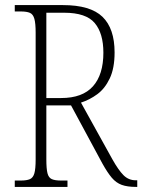

<svg xmlns="http://www.w3.org/2000/svg" viewBox="-20 -734 559 754"><path d="M38 0V-25H61Q85 -25 97.5 -30.5Q110 -36 115 -53.5Q120 -71 120 -108V-606Q120 -642 115 -660Q110 -678 97.5 -683.5Q85 -689 61 -689H38V-714H227Q335 -714 382.5 -668Q430 -622 430 -528Q430 -466 411 -426Q392 -386 362 -364Q332 -342 298 -331L421 -109Q445 -66 465 -46Q485 -26 513 -26H519V0H514Q480 0 458 -8Q436 -16 419 -36Q402 -56 382 -92L259 -320H162V-108Q162 -71 166.5 -53.5Q171 -36 183.5 -30.5Q196 -25 220 -25H245V0ZM220 -349Q304 -349 345 -395Q386 -441 386 -527Q386 -603 352 -643.5Q318 -684 232 -684H162V-349Z"/></svg>

Font: Noto Serif Ethiopic Condensed ExtraLight
Style: Regular
Weight: 200
Width: 3
Designer: Monotype Design Team
Foundry: Monotype Imaging Inc.
Version: Version 2.102; ttfautohint (v1.8.4.7-5d5b)